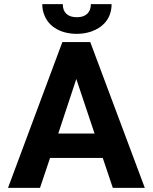

<svg xmlns="http://www.w3.org/2000/svg" viewBox="-20 -916 746 936"><path d="M19 0H175L224 -146H481L530 0H686L420 -711H284ZM186 -896C186 -875 190 -856 198 -838C221 -784 278 -751 355 -751C380 -751 403 -755 424 -762C479 -781 524 -823 524 -896H423C423 -855 398 -832 355 -832C312 -832 286 -853 286 -896ZM264 -265 352 -531 441 -265Z"/></svg>

Font: Asimov Pro
Style: Bd
Weight: 700
Designer: Google
Version: Version 2.000980; 2014